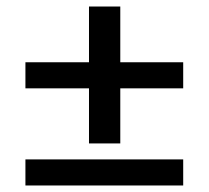

<svg xmlns="http://www.w3.org/2000/svg" viewBox="-20 -569 640 589"><path d="M58 0V-80H542V0ZM58 -298V-378H253V-549H349V-378H542V-298H349V-129H253V-298Z"/></svg>

Font: Heuristica
Style: Bold
Weight: 700
Version: Version 1.0.2